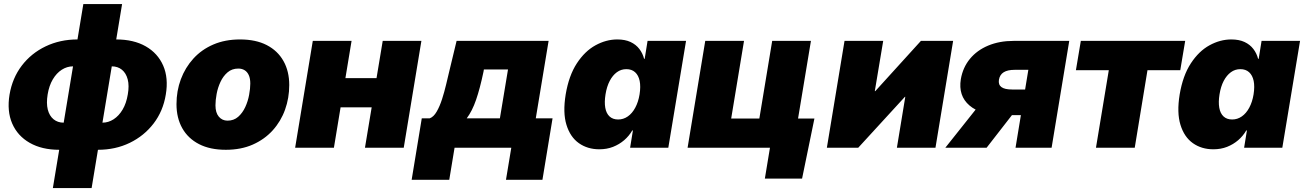

<svg xmlns="http://www.w3.org/2000/svg" viewBox="-20 -748 6605 972"><path d="M279.8 10.3Q191.9 10.3 130.4 -24.9Q68.8 -60.1 41.7 -122.8Q14.6 -185.5 28.3 -269Q42.5 -353 90.3 -415.8Q138.2 -478.5 211.2 -513.4Q284.2 -548.3 372.1 -548.3H568.4Q656.7 -548.3 717.8 -513.4Q778.8 -478.5 806.2 -415.8Q833.5 -353 819.3 -269Q805.7 -185.5 757.6 -122.8Q709.5 -60.1 637 -24.9Q564.5 10.3 476.1 10.3ZM302.2 -127H498.5Q528.8 -127 555.4 -144.3Q582 -161.6 600.8 -193.4Q619.6 -225.1 627 -270Q634.8 -314.5 626.5 -346.2Q618.2 -377.9 597.2 -395Q576.2 -412.1 545.9 -412.1H349.6Q319.3 -412.1 292.7 -395Q266.1 -377.9 247.3 -346.2Q228.5 -314.5 221.2 -270Q213.9 -225.1 221.9 -193.4Q230 -161.6 251 -144.3Q272 -127 302.2 -127ZM247.6 204.1 401.9 -727.5H598.1L443.8 204.1Z M1123 10.3Q1043.5 10.3 987.8 -18.3Q932.1 -46.9 902.8 -98.9Q873.5 -150.9 873.5 -220.7Q873.5 -287.6 895.5 -346.7Q917.5 -405.8 959 -451.4Q1000.5 -497.1 1060.1 -522.7Q1119.6 -548.3 1195.3 -548.3Q1274.9 -548.3 1330.3 -519.8Q1385.7 -491.2 1415 -439.2Q1444.3 -387.2 1444.3 -317.4Q1444.3 -252 1423.1 -192.9Q1401.9 -133.8 1360.6 -88.1Q1319.3 -42.5 1259.8 -16.1Q1200.2 10.3 1123 10.3ZM1131.8 -137.2Q1163.6 -137.2 1185.8 -156.7Q1208 -176.3 1221.7 -206.1Q1235.4 -235.8 1241.2 -268.1Q1247.1 -300.3 1247.1 -325.2Q1247.1 -350.6 1239.5 -367.4Q1231.9 -384.3 1218.3 -392.6Q1204.6 -400.9 1186.5 -400.9Q1154.3 -400.9 1132.1 -381.8Q1109.9 -362.8 1096.2 -333.5Q1082.5 -304.2 1076.7 -272.5Q1070.8 -240.7 1070.8 -214.8Q1070.8 -177.2 1087.9 -157.2Q1105 -137.2 1131.8 -137.2Z M1943.8 -352.5 1919.9 -204.6H1646.5L1670.4 -352.5ZM1759.8 -541 1670.4 0H1474.1L1563.5 -541ZM2113.3 -541 2023.9 0H1827.6L1917.5 -541Z M2064 162.1 2115.2 -148.9H2155.3Q2175.3 -156.2 2190.7 -182.9Q2206.1 -209.5 2217.8 -245.8Q2229.5 -282.2 2238.3 -319.3Q2247.1 -356.4 2253.9 -384.8L2291.5 -541H2757.3L2692.4 -148.9H2777.3L2726.1 162.1H2541.5L2568.4 0H2281.2L2254.4 162.1ZM2342.8 -148.9H2510.7L2551.8 -396.5H2429.7L2427.7 -384.8Q2409.7 -299.3 2390.1 -242.7Q2370.6 -186 2342.8 -148.9Z M3014.2 7.8Q2954.6 7.8 2910.6 -23.2Q2866.7 -54.2 2847.7 -116Q2828.6 -177.7 2843.8 -270Q2859.9 -365.7 2900.4 -427.5Q2940.9 -489.3 2994.9 -518.8Q3048.8 -548.3 3105 -548.3Q3144.5 -548.3 3172.1 -535.4Q3199.7 -522.5 3216.8 -500Q3233.9 -477.5 3240.7 -450.2H3243.7L3258.3 -541H3453.1L3363.3 0H3169.9L3184.1 -87.4H3180.7Q3164.6 -59.6 3139.9 -38.3Q3115.2 -17.1 3083.7 -4.6Q3052.2 7.8 3014.2 7.8ZM3109.4 -143.1Q3136.2 -143.1 3158.4 -158.7Q3180.7 -174.3 3196 -202.9Q3211.4 -231.4 3217.8 -270Q3224.1 -310.1 3218.3 -338.4Q3212.4 -366.7 3195.3 -382.3Q3178.2 -397.9 3150.9 -397.9Q3124 -397.9 3102.8 -382.3Q3081.5 -366.7 3066.7 -338.4Q3051.8 -310.1 3045.4 -270Q3039.1 -231 3044.2 -202.4Q3049.3 -173.8 3065.9 -158.4Q3082.5 -143.1 3109.4 -143.1Z M3460.9 0 3550.3 -541H3746.6L3681.6 -147.9H3824.2L3889.2 -541H4085.4L3995.6 0ZM3852.1 156.2 3877.9 0H3831.1L3856 -147.9H4103L4040.5 156.2Z M4715.8 0H4520.5L4563 -257.8H4561L4324.7 0H4166L4255.4 -541H4451.2L4408.7 -286.6H4411.1L4642.1 -541H4805.2Z M5303.7 0H5121.1L5186 -394.5H5116.7Q5081.1 -394.5 5061.3 -382.3Q5041.5 -370.1 5037.1 -344.2Q5033.2 -319.3 5049.8 -307.1Q5066.4 -294.9 5103.5 -294.9H5245.1L5223.6 -165H5057.1Q4945.3 -165 4887.9 -214.1Q4830.6 -263.2 4844.2 -347.2Q4854.5 -406.7 4890.4 -450.2Q4926.3 -493.7 4982.9 -517.3Q5039.6 -541 5111.8 -541H5393.1ZM4974.6 0H4765.6L4962.4 -247.6H5167Z M5528.3 0 5593.3 -392.6H5426.8L5451.7 -541H5980L5955.1 -392.6H5789.1L5724.6 0Z M6122.6 7.8Q6063 7.8 6019 -23.2Q5975.1 -54.2 5956.1 -116Q5937 -177.7 5952.1 -270Q5968.3 -365.7 6008.8 -427.5Q6049.3 -489.3 6103.3 -518.8Q6157.2 -548.3 6213.4 -548.3Q6252.9 -548.3 6280.5 -535.4Q6308.1 -522.5 6325.2 -500Q6342.3 -477.5 6349.1 -450.2H6352.1L6366.7 -541H6561.5L6471.7 0H6278.3L6292.5 -87.4H6289.1Q6272.9 -59.6 6248.3 -38.3Q6223.6 -17.1 6192.1 -4.6Q6160.6 7.8 6122.6 7.8ZM6217.8 -143.1Q6244.6 -143.1 6266.8 -158.7Q6289.1 -174.3 6304.4 -202.9Q6319.8 -231.4 6326.2 -270Q6332.5 -310.1 6326.7 -338.4Q6320.8 -366.7 6303.7 -382.3Q6286.6 -397.9 6259.3 -397.9Q6232.4 -397.9 6211.2 -382.3Q6189.9 -366.7 6175 -338.4Q6160.2 -310.1 6153.8 -270Q6147.5 -231 6152.6 -202.4Q6157.7 -173.8 6174.3 -158.4Q6190.9 -143.1 6217.8 -143.1Z"/></svg>

Font: Inter 17pt Black
Style: Italic
Weight: 900
Italic angle: -9.3988°
Version: Version 4.001;git-66647c0bb